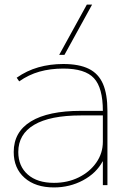

<svg xmlns="http://www.w3.org/2000/svg" viewBox="-20 -810 569 840"><path d="M216 10Q135 10 87.5 -32Q40 -74 40 -145Q40 -233 115.5 -279Q191 -325 334 -325H430Q430 -426 391 -468Q352 -510 257 -510Q200 -510 152.5 -496.5Q105 -483 64 -454L53 -470Q97 -501 148 -515.5Q199 -530 257 -530Q326 -530 368.5 -509Q411 -488 430.5 -443Q450 -398 450 -325V0H430V-104H429Q401 -52 343 -21Q285 10 216 10ZM216 -10Q276 -10 324.5 -34Q373 -58 401.5 -99Q430 -140 430 -190V-305H334Q199 -305 129.5 -264Q60 -223 60 -145Q60 -83 101.5 -46.5Q143 -10 216 -10ZM262 -570H239L360 -790H383Z"/></svg>

Font: M PLUS 2 Thin
Style: Regular
Weight: 100
Designer: Coji Morishita
Foundry: UNDERFOREST DESIGN
Version: Version 1.001